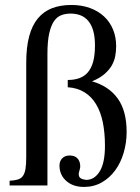

<svg xmlns="http://www.w3.org/2000/svg" viewBox="-20 -735 555 761"><path d="M481.9 -211.9Q481.9 -169.4 470.2 -129.6Q458.5 -89.8 436.5 -59.8Q414.6 -29.8 383.3 -12Q352.1 5.9 312.5 5.9Q270.5 5.9 243.9 -16.8Q217.3 -39.6 215.8 -75.2Q214.8 -94.7 225.8 -106.7Q236.8 -118.7 255.9 -118.7Q275.9 -118.7 286.4 -107.9Q296.9 -97.2 297.9 -79.1Q298.8 -71.8 295.4 -60.8Q292 -49.8 292 -45.4Q292 -33.2 300 -28.3Q308.1 -23.4 321.3 -22Q354.5 -22 375.2 -55.7Q396 -89.4 396 -157.2Q396 -208.5 387.5 -250.2Q378.9 -292 360.8 -322Q342.8 -352.1 314.7 -369.4Q286.6 -386.7 248.5 -389.2V-418Q273.9 -418 293.9 -425Q314 -432.1 327.9 -448Q341.8 -463.9 349.1 -490Q356.4 -516.1 356.4 -554.7Q356.4 -588.9 349.6 -612.8Q342.8 -636.7 329.8 -652.1Q316.9 -667.5 299.1 -674.3Q281.2 -681.2 259.8 -681.2Q240.2 -681.2 223.1 -674.8Q206.1 -668.5 194.1 -651.1Q182.1 -633.8 175 -602.3Q168 -570.8 168 -520.5V0H18.1V-18.6Q37.1 -19.5 50.3 -23.4Q63.5 -27.3 70.8 -37.6Q78.1 -47.9 81.1 -65.9Q84 -84 84 -112.8V-486.8Q84 -547.9 95.7 -591.3Q107.4 -634.8 130.1 -662.1Q152.8 -689.5 186 -702.4Q219.2 -715.3 263.2 -715.3Q303.2 -715.3 336.2 -703.4Q369.1 -691.4 392.3 -669.9Q415.5 -648.4 428 -618.2Q440.4 -587.9 440.4 -551.8Q440.4 -532.7 436.8 -512.9Q433.1 -493.2 422.9 -475.3Q412.6 -457.5 394 -441.4Q375.5 -425.3 344.7 -412.6Q410.6 -394 446.3 -345Q481.9 -295.9 481.9 -211.9Z"/></svg>

Font: Simplified Naskh
Style: Regular
Weight: 400
Designer: SIL International
Foundry: Arabeyes
Version: 1.02_alpha